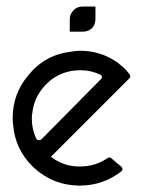

<svg xmlns="http://www.w3.org/2000/svg" viewBox="-20 -580 441 598"><path d="M382.8 -349.6Q384.8 -345.7 385.7 -342.8Q385.7 -341.8 385.7 -341.8Q385.7 -337.9 382.8 -335.9Q301.8 -254.9 138.7 -91.8Q177.7 -61.5 226.6 -61.5Q275.4 -60.5 315.4 -87.9Q318.4 -89.8 321.3 -89.8Q324.2 -89.8 327.1 -86.9Q328.1 -86.9 328.1 -85.9Q329.1 -85 329.1 -85Q337.9 -78.1 343.8 -72.3Q350.6 -67.4 358.4 -60.5Q361.3 -57.6 361.3 -52.7Q361.3 -48.8 357.4 -45.9Q300.8 -2 228.5 -2Q225.6 -2 222.7 -2Q146.5 -3.9 88.9 -54.7Q26.4 -111.3 20.5 -195.3Q19.5 -204.1 19.5 -212.9Q19.5 -287.1 67.4 -344.7Q119.1 -409.2 200.2 -418.9Q215.8 -421.9 230.5 -421.9Q293.9 -421.9 346.7 -384.8Q346.7 -384.8 353.5 -378.9Q360.4 -374 367.2 -367.2Q374 -361.3 377.9 -355.5Q382.8 -349.6 382.8 -349.6ZM92.8 -148.4Q94.7 -144.5 99.6 -143.6Q100.6 -143.6 101.6 -143.6Q105.5 -143.6 108.4 -145.5Q169.9 -208 293.9 -333Q296.9 -335.9 297.9 -338.9Q297.9 -339.8 296.9 -340.8Q296.9 -345.7 292 -347.7Q262.7 -361.3 230.5 -361.3Q215.8 -361.3 199.2 -358.4Q150.4 -348.6 117.2 -310.5Q86.9 -276.4 81.1 -231.4Q79.1 -220.7 79.1 -210.9Q79.1 -177.7 92.8 -148.4ZM236.3 -481.4Q228.5 -481.4 212.9 -481.4Q197.3 -481.4 197.3 -481.4Q197.3 -489.3 197.3 -500Q197.3 -511.7 197.3 -520.5Q197.3 -536.1 209 -547.9Q219.7 -559.6 236.3 -559.6Q252 -559.6 263.7 -547.9Q274.4 -536.1 274.4 -520.5Q274.4 -503.9 263.7 -493.2Q252 -481.4 236.3 -481.4ZM238.3 -559.6Q246.1 -559.6 261.7 -559.6Q277.3 -559.6 277.3 -559.6Q277.3 -550.8 277.3 -540Q277.3 -528.3 277.3 -520.5Q277.3 -503.9 266.6 -492.2Q254.9 -481.4 238.3 -481.4Q221.7 -481.4 210.9 -492.2Q199.2 -503.9 199.2 -520.5Q199.2 -536.1 210.9 -547.9Q222.7 -559.6 238.3 -559.6Z"/></svg>

Font: Citrica
Style: Regular
Weight: 400
Designer: Mario Otalvaro
Version: Version 1.0